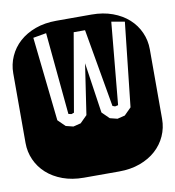

<svg xmlns="http://www.w3.org/2000/svg" viewBox="-79 -738 736 806"><g transform="rotate(-10 289.0 -334.5)"><path d="M326.2 -608.9H277.8L220.2 -275.9L209 -272L196.3 -274.9L163.1 -625L106.9 -615.2L146 -256.8L176.3 -227.1L208 -219.2L240.2 -227.1L270 -256.8L302.2 -472.2L334 -256.8L364.3 -227.1L396 -219.2L428.2 -227.1L458 -256.8L497.1 -615.2L440.9 -625L408.2 -274.9L395 -272L384.3 -275.9ZM213.9 0Q164.6 0 124.5 -14.6Q84.5 -29.3 56.4 -54.7Q28.3 -80.1 13.2 -114Q-2 -147.9 -2 -186V-482.9Q-2 -521 13.2 -554.9Q28.3 -588.9 56.4 -614.3Q84.5 -639.6 124.5 -654.3Q164.6 -668.9 213.9 -668.9H364.3Q413.6 -668.9 453.6 -654.3Q493.7 -639.6 521.7 -614.3Q549.8 -588.9 564.9 -554.9Q580.1 -521 580.1 -482.9V-186Q580.1 -147.9 564.9 -114Q549.8 -80.1 521.7 -54.7Q493.7 -29.3 453.6 -14.6Q413.6 0 364.3 0Z"/></g></svg>

Font: Monofett
Style: Regular
Weight: 400
Designer: vernon adams
Foundry: vernon adams
Version: Version 1.000